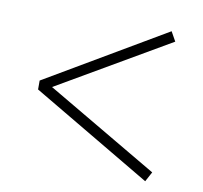

<svg xmlns="http://www.w3.org/2000/svg" viewBox="-64 -689 699 661"><g transform="rotate(10 285.0 -358.0)"><path d="M502.9 -586.9 112.3 -359.4 502.9 -129.9 484.4 -95.7 66.4 -342.8V-374L484.4 -620.1Z"/></g></svg>

Font: GenYoMin TW TTF ExtraLight
Style: Regular
Weight: 250
Version: Version 1.300